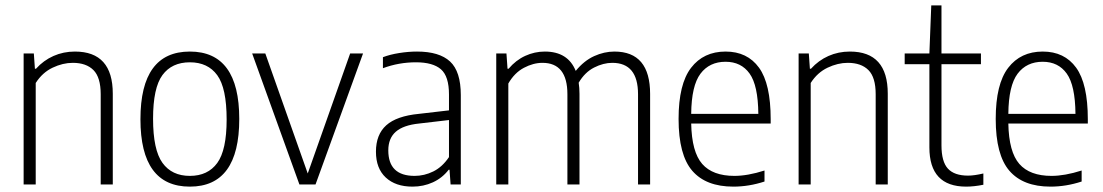

<svg xmlns="http://www.w3.org/2000/svg" viewBox="-20 -687 4107 715"><path d="M106 -488 110 -431H114Q142 -462 179 -478.5Q216 -495 259 -495Q400 -495 400 -338V0H355V-336Q355 -399 328 -426Q301 -453 251 -453Q214 -453 176 -435Q138 -417 113 -378V0H68V-488Z M503 -243Q503 -495 687 -495Q871 -495 871 -244Q871 8 687 8Q503 8 503 -243ZM824 -242Q824 -359 789 -407Q754 -455 687 -455Q620 -455 585 -407.5Q550 -360 550 -245Q550 -129 585 -80.5Q620 -32 687 -32Q754 -32 789 -80Q824 -128 824 -242Z M1332 -488 1155 0H1095L919 -488H968L1126 -41L1284 -488Z M1696 -333V0H1658L1654 -55H1651Q1627 -24 1592 -8Q1557 8 1516 8Q1453 8 1416.5 -26Q1380 -60 1380 -122Q1380 -186 1418.5 -220.5Q1457 -255 1540 -263L1652 -276V-335Q1652 -403 1622 -429Q1592 -455 1529 -455Q1465 -455 1406 -433V-474Q1432 -484 1466.5 -489.5Q1501 -495 1533 -495Q1616 -495 1656 -458Q1696 -421 1696 -333ZM1652 -102V-240L1541 -227Q1482 -221 1454 -196.5Q1426 -172 1426 -127Q1426 -32 1524 -32Q1560 -32 1593.5 -48.5Q1627 -65 1652 -102Z M2401 -337V0H2356V-336Q2356 -453 2260 -453Q2227 -453 2192.5 -435.5Q2158 -418 2135 -379Q2138 -360 2138 -338V0H2093V-336Q2093 -453 2000 -453Q1966 -453 1931 -434.5Q1896 -416 1873 -376V0H1828V-488H1866L1870 -431H1874Q1901 -463 1936 -479Q1971 -495 2009 -495Q2095 -495 2124 -423Q2155 -461 2192.5 -478Q2230 -495 2268 -495Q2401 -495 2401 -337Z M2850 -227H2554Q2556 -121 2595 -76.5Q2634 -32 2715 -32Q2764 -32 2827 -52V-11Q2769 8 2711 8Q2609 8 2558 -51Q2507 -110 2507 -244Q2507 -374 2553.5 -434.5Q2600 -495 2682 -495Q2763 -495 2806.5 -435Q2850 -375 2850 -243ZM2554 -263H2804Q2803 -369 2771.5 -413Q2740 -457 2682 -457Q2622 -457 2588.5 -412.5Q2555 -368 2554 -263Z M2992 -488 2996 -431H3000Q3028 -462 3065 -478.5Q3102 -495 3145 -495Q3286 -495 3286 -338V0H3241V-336Q3241 -399 3214 -426Q3187 -453 3137 -453Q3100 -453 3062 -435Q3024 -417 2999 -378V0H2954V-488Z M3642 -41V1Q3607 8 3578 8Q3441 8 3441 -138V-448H3349V-488H3441L3448 -667H3486V-488H3633V-448H3486V-146Q3486 -85 3510 -59Q3534 -33 3585 -33Q3608 -33 3642 -41Z M4031 -227H3735Q3737 -121 3776 -76.5Q3815 -32 3896 -32Q3945 -32 4008 -52V-11Q3950 8 3892 8Q3790 8 3739 -51Q3688 -110 3688 -244Q3688 -374 3734.5 -434.5Q3781 -495 3863 -495Q3944 -495 3987.5 -435Q4031 -375 4031 -243ZM3735 -263H3985Q3984 -369 3952.5 -413Q3921 -457 3863 -457Q3803 -457 3769.5 -412.5Q3736 -368 3735 -263Z"/></svg>

Font: KaputaLibre
Style: Regular
Weight: 400
Designer: Multiple designers
Foundry: Textual
Version: Version 2.900